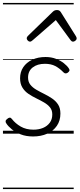

<svg xmlns="http://www.w3.org/2000/svg" viewBox="-20 -905 539 1300"><path d="M204 19Q157 19 121 5Q85 -9 60 -29.5Q35 -50 23 -69Q17 -77 18 -85Q19 -93 29 -100Q38 -108 45.5 -108.5Q53 -109 60 -100Q84 -69 120.5 -48Q157 -27 206 -27Q243 -27 271.5 -39Q300 -51 317 -74Q334 -97 334 -130Q334 -159 318.5 -178Q303 -197 278 -211.5Q253 -226 225 -239.5Q197 -253 172 -270Q147 -287 131.5 -312.5Q116 -338 116 -375Q116 -418 137.5 -450Q159 -482 198 -500.5Q237 -519 288 -519Q328 -519 359.5 -506.5Q391 -494 413 -476.5Q435 -459 446 -442Q452 -433 450.5 -427Q449 -421 439 -413Q432 -408 424.5 -408Q417 -408 410 -415Q383 -443 354 -458Q325 -473 284 -473Q233 -473 201.5 -448.5Q170 -424 170 -380Q170 -351 185.5 -331.5Q201 -312 226 -297.5Q251 -283 279.5 -269Q308 -255 333 -238Q358 -221 373.5 -197Q389 -173 389 -136Q389 -88 365 -53Q341 -18 299 0.5Q257 19 204 19ZM183 -623Q175 -623 168 -630.5Q161 -638 161 -645Q161 -650 163 -653.5Q165 -657 168 -661L337 -825Q344 -832 351 -834.5Q358 -837 366 -837Q374 -837 380 -834Q386 -831 391 -824L494 -660Q497 -655 498 -651.5Q499 -648 499 -645Q499 -636 490.5 -629.5Q482 -623 475 -623Q469 -623 465 -626Q461 -629 458 -633L358 -769L203 -634Q197 -629 192.5 -626Q188 -623 183 -623ZM0 365H479V375H0ZM0 -20H479V0H0ZM0 -505H479V-500H0ZM0 -885H479V-875H0Z"/></svg>

Font: Playwrite AT Guides
Style: Italic
Weight: 400
Italic angle: -13.0072°
Designer: Veronika Burian, José Scaglione
Foundry: TypeTogether
Version: Version 1.002